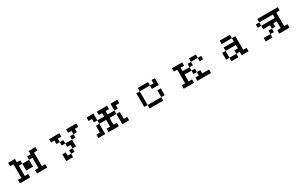

<svg xmlns="http://www.w3.org/2000/svg" viewBox="296 -2180 6408 4060"><g transform="rotate(-30 3500.0 -150.5)"><path d="M167 -26.4H250V-359.4H167V-442.4H333V-359.4H417V-276.4H333V-26.4H417V57.6H167ZM583 -276.4V-109.4H417V-276.4ZM583 -276.4V-359.4H667V-442.4H833V-359.4H750V-26.4H833V57.6H583V-26.4H667V-276.4Z M1583 -359.4V-442.4H1833V-359.4H1750V-276.4H1667V-359.4ZM1250 -26.4H1333V57.6H1417V140.6H1250ZM1167 -359.4V-442.4H1417V-359.4H1333V-276.4H1250V-359.4ZM1667 -276.4V-192.4H1583V-26.4H1500V57.6H1417V-26.4H1500V-109.4H1417V-192.4H1583V-276.4ZM1417 -192.4H1333V-276.4H1417Z M2083 -359.4V-442.4H2250V-276.4H2417V-359.4H2333V-442.4H2583V-359.4H2500V-276.4H2667V-192.4H2500V-26.4H2583V57.6H2333V-26.4H2417V-192.4H2250V-276.4H2167V-359.4ZM2083 -26.4H2167V-192.4H2250V57.6H2083ZM2667 -192.4H2750V-26.4H2833V57.6H2667ZM2667 -276.4V-442.4H2833V-359.4H2750V-276.4Z M3250 -26.4V-359.4H3333V-442.4H3583V-359.4H3667V-442.4H3750V-276.4H3583V-359.4H3333V-26.4H3667V-192.4H3750V-26.4H3667V57.6H3333V-26.4Z M4167 -26.4H4250V-359.4H4167V-442.4H4417V-359.4H4333V-276.4H4500V-192.4H4333V-26.4H4417V57.6H4167ZM4583 -109.4H4500V-192.4H4583ZM4583 -109.4H4667V-26.4H4833V57.6H4500V-26.4H4583ZM4750 -359.4H4583V-276.4H4500V-359.4H4583V-442.4H4750ZM4750 -359.4H4833V-276.4H4750Z M5250 -26.4V-192.4H5333V-276.4H5583V-359.4H5667V-26.4H5750V57.6H5583V-26.4H5500V-109.4H5583V-192.4H5333V-26.4H5500V57.6H5333V-26.4ZM5583 -359.4H5333V-442.4H5583Z M6167 -276.4V-359.4H6250V-276.4ZM6250 -276.4H6583V-359.4H6250V-442.4H6750V-359.4H6667V-26.4H6750V57.6H6500V-26.4H6583V-192.4H6500V-109.4H6417V-26.4H6333V-109.4H6417V-192.4H6250ZM6333 -26.4V57.6H6167V-26.4Z"/></g></svg>

Font: KH Dot kagurazaka 12
Style: Regular
Weight: 400
Designer: Original version for X68000 by Keitarou Hiraki (http://hp.vector.co.jp/authors/VA000874/) / TrueType conversion by Homem
Version: Version 1.00.20150527